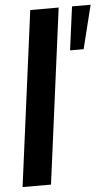

<svg xmlns="http://www.w3.org/2000/svg" viewBox="-56 -837 504 874"><g transform="rotate(-5 196.0 -400.0)"><path d="M307.1 -799.8H392.1L342.8 -601.1H280.8ZM11.2 0 116.2 -799.8H246.1L141.1 0Z"/></g></svg>

Font: Cooper Hewitt
Style: Semibold Italic
Weight: 710
Designer: Village Type and Design LLC
Foundry: Cooper Hewitt Smithsonian Design Museum
Version: 1.000